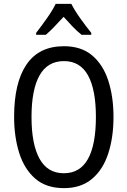

<svg xmlns="http://www.w3.org/2000/svg" viewBox="-20 -963 659 993"><path d="M567 -358Q567 -253 540 -169.5Q513 -86 456 -38Q399 10 311 10Q219 10 162.5 -39Q106 -88 79.5 -171.5Q53 -255 53 -359Q53 -536 117.5 -630Q182 -724 311 -724Q400 -724 456.5 -676.5Q513 -629 540 -546Q567 -463 567 -358ZM143 -358Q143 -217 184.5 -142Q226 -67 310 -67Q394 -67 435 -141Q476 -215 476 -358Q476 -500 435 -573.5Q394 -647 311 -647Q226 -647 184.5 -573Q143 -499 143 -358ZM349 -943Q366 -909 396 -867Q426 -825 452 -793V-783H402Q379 -801 356 -825Q333 -849 309 -876Q284 -849 260.5 -824.5Q237 -800 217 -783H167V-793Q194 -828 223 -869Q252 -910 268 -943Z"/></svg>

Font: Noto Sans Bengali UI Condensed
Style: Regular
Weight: 400
Width: 3
Designer: Jelle Bosma - Monotype Design Team
Foundry: Monotype Imaging Inc.
Version: Version 2.003; ttfautohint (v1.8.4.7-5d5b)